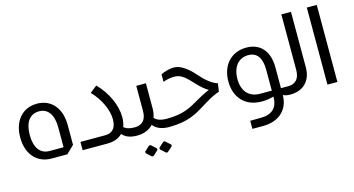

<svg xmlns="http://www.w3.org/2000/svg" viewBox="-93 -1095 3133 1697"><g transform="rotate(-15 1473.5 -246.5)"><path d="M258 0H402L472 -68V-251C472 -403 388 -502 258 -502C124 -502 38 -403 38 -251C38 -99 124 0 258 0ZM258 -69C173 -69 125 -134 125 -250C125 -367 173 -432 258 -432C339 -432 386 -367 386 -250V-69Z M941 -105C951 -131 956 -161 956 -193C956 -300 899 -428 806 -521L742 -471C823 -388 871 -280 871 -195C871 -128 844 -76 770 -76H542V0H770C830 0 876 -19 907 -51C933 -20 977 0 1038 0V-76C991 -76 960 -87 941 -105Z M1221 -114C1230 -138 1235 -166 1235 -197V-427H1147V-197C1147 -116 1108 -76 1040 -76H1036C1009 -76 985 -56 985 -39C985 -20 1009 0 1036 0H1046C1107 -1 1156 -22 1189 -59C1216 -23 1264 0 1335 0V-76C1276 -76 1241 -91 1221 -114ZM1120 112 1073 155V169L1120 212H1134L1181 169V155L1134 112ZM1250 112 1203 155V169L1250 212H1264L1312 169V155L1264 112Z M1707 -367C1653 -429 1586 -492 1521 -497C1479 -501 1427 -486 1389 -468V-399C1425 -413 1471 -420 1502 -418C1556 -415 1597 -376 1657 -311C1689 -275 1722 -247 1757 -226C1712 -208 1675 -188 1639 -167C1556 -119 1490 -76 1332 -76H1328C1301 -76 1277 -56 1277 -39C1277 -20 1301 0 1328 0H1338C1508 -1 1588 -50 1670 -101C1724 -133 1768 -164 1839 -188L1850 -262C1808 -274 1755 -312 1707 -367Z M2441 -76H2377V-268C2377 -412 2303 -502 2172 -502C2037 -502 1943 -404 1943 -254C1943 -103 2035 -6 2183 -6C2226 -6 2263 -12 2293 -22V-14C2293 79 2239 131 2139 131L2040 132V206H2139C2285 206 2377 119 2377 -14C2394 -4 2417 0 2441 0ZM2186 -76C2084 -76 2026 -143 2026 -254C2026 -365 2084 -433 2172 -433C2254 -433 2293 -373 2293 -268V-76Z M2549 -705V-197C2549 -116 2510 -76 2442 -76H2437C2410 -76 2386 -56 2386 -39C2386 -20 2410 0 2437 0H2447C2562 -1 2637 -74 2637 -197V-705Z M2782 -705V0H2873V-705Z"/></g></svg>

Font: Hejaz
Style: Regular
Weight: 400
Designer: Bandar Raffah (Arabic) and Santiago Orozco (Latin)
Foundry: Caramella and Typemade
Version: Version 1.010;hotconv 1.0.109;makeotfexe 2.5.65596